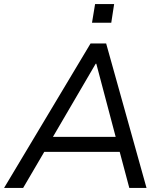

<svg xmlns="http://www.w3.org/2000/svg" viewBox="-33 -917 800 937"><path d="M-13 0 409 -705H485L682 0H598L545 -199L579 -176H152L196 -198L80 0ZM434 -606 216 -233 194 -249H561L536 -232L437 -606ZM416 -806 431 -897H524L510 -806Z"/></svg>

Font: Nunito Sans 10pt
Style: Italic
Weight: 400
Italic angle: -9°
Designer: Vernon Adams
Foundry: Vernon Adams
Version: Version 3.101;gftools[0.9.27]